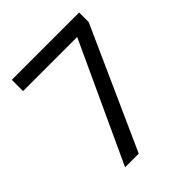

<svg xmlns="http://www.w3.org/2000/svg" viewBox="-197 -840 966 966"><g transform="rotate(-45 286.0 -357.0)"><path d="M136 0 429 -634H44V-714H523V-646L233 0Z"/></g></svg>

Font: Noto Sans Rejang
Style: Regular
Weight: 400
Designer: Monotype Design Team
Foundry: Monotype Imaging Inc.
Version: Version 2.001; ttfautohint (v1.8.4.7-5d5b)